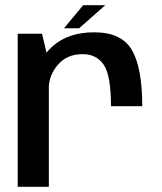

<svg xmlns="http://www.w3.org/2000/svg" viewBox="-20 -723 628 743"><path d="M409.5 -312H530.5Q530.5 -460.5 490.5 -529.2Q450.5 -598 344.5 -598Q243.5 -598 182.8 -543.2Q122 -488.5 122 -410L168.5 -379Q168.5 -431 203.8 -472.2Q239 -513.5 300 -513.5Q353.5 -513.5 381.5 -472.2Q409.5 -431 409.5 -312ZM48.5 0H169V-481.5L142.5 -592.5H48.5ZM227.5 -613.5H286L387.5 -703H302Z"/></svg>

Font: Anybody Thin Medium
Style: Regular
Weight: 500
Version: Version 1.113;gftools[0.9.25]